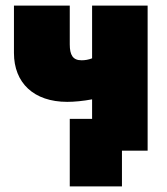

<svg xmlns="http://www.w3.org/2000/svg" viewBox="-20 -540 597 688"><path d="M417 128V0H509V-520H310V-331C297 -326 285 -324 272 -324C241 -324 230 -343 230 -381V-520H30V-350C30 -243 101 -175 221 -175C246 -175 278 -178 310 -184V-114H230V128Z"/></svg>

Font: Fixel Text Black
Style: Regular
Weight: 900
Width: 4
Designer: AlfaBravo + MacPaw
Foundry: Kyrylo Tkachov, Marchela Mozhyna, Serhii Makarenko, Maria Weinstein, Zakhar Kryvoshyya
Version: Version 1.211